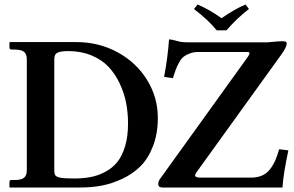

<svg xmlns="http://www.w3.org/2000/svg" viewBox="-20 -833 1306 853"><path d="M942.9 -698.2Q907.2 -742.7 841.8 -793L857.9 -813Q917 -787.1 963.9 -752Q1021.5 -792 1070.8 -813L1085.9 -793Q1034.7 -753.9 985.8 -698.2ZM1234.9 0H702.1Q683.1 0 683.1 -15.1Q683.1 -27.8 690.9 -38.1L1080.1 -579.1Q1083.5 -584 1085.2 -586.9Q1086.9 -589.8 1088.4 -594Q1089.8 -598.1 1087.2 -600.1Q1084.5 -602.1 1078.1 -602.1H862.8Q840.8 -602.1 824 -595.9Q807.1 -589.8 796.4 -581.5Q785.6 -573.2 776.1 -556.2Q766.6 -539.1 761.2 -524.9Q755.9 -510.7 748 -485.8L709 -491.2Q725.1 -575.2 731 -658.2Q746.1 -657.2 766.1 -651.1Q786.1 -645 812 -645H1168.9Q1220.2 -649.9 1231.9 -649.9Q1245.6 -649.9 1249.8 -647.7Q1253.9 -645.5 1253.9 -640.1Q1253.9 -624 1230 -590.8L856 -71.8Q844.7 -57.6 847.4 -50.8Q850.1 -43.9 872.1 -43.9H1095.2Q1123 -43.9 1143.8 -53Q1164.6 -62 1179 -80.3Q1193.4 -98.6 1202.6 -119.6Q1211.9 -140.6 1220.2 -169.9L1261.2 -165Q1239.3 -64 1234.9 0ZM221.2 -75.2Q221.2 -59.6 226.8 -53Q232.4 -46.4 250.2 -43.2Q268.1 -40 308.1 -40Q349.1 -40 382.6 -46.4Q416 -52.7 447.8 -69.6Q479.5 -86.4 501.2 -113.3Q522.9 -140.1 535.9 -183.6Q548.8 -227.1 548.8 -284.2Q548.8 -331.5 540.3 -375.7Q531.7 -419.9 511.7 -462.4Q491.7 -504.9 461.9 -536.4Q432.1 -567.9 386.2 -586.9Q340.3 -606 283.2 -606Q251.5 -606 236.3 -599.4Q221.2 -592.8 221.2 -570.8ZM23.9 0 22 -2V-23.9Q22 -33.2 29.8 -33.2H43.9Q74.2 -33.2 86.7 -43.2Q99.1 -53.2 99.1 -77.1V-568.8Q99.1 -592.8 86.7 -602.8Q74.2 -612.8 43.9 -612.8H29.8Q26.9 -612.8 24.4 -615.2Q22 -617.7 22 -621.1V-644L23.9 -646H319.8Q419.4 -646 502.7 -600.6Q585.9 -555.2 633.5 -477.8Q681.2 -400.4 681.2 -309.1Q681.2 -238.3 659.4 -182.9Q637.7 -127.4 603.5 -93.8Q569.3 -60.1 522.7 -38.3Q476.1 -16.6 431.2 -8.3Q386.2 0 337.9 0Z"/></svg>

Font: Linux Libertine G
Style: Semibold
Weight: 600
Designer: Philipp H. Poll
Foundry: Philipp H. Poll
Version: Version 5.1.1